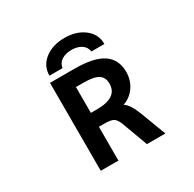

<svg xmlns="http://www.w3.org/2000/svg" viewBox="-201 -1175 1403 1389"><g transform="rotate(-30 500.0 -480.0)"><path d="M401.4 -280.3V2H253.9V-732.4H457Q621.1 -732.4 696.3 -680.7Q771.5 -628.9 771.5 -526.4Q771.5 -455.1 732.4 -400.4Q695.3 -348.6 635.7 -329.1Q678.7 -300.8 711.9 -213.9L793.9 2H639.6L562.5 -207Q545.9 -252 524.9 -266.1Q503.9 -280.3 450.2 -280.3ZM466.8 -612.3H401.4V-396.5H454.1Q624 -396.5 624 -512.7Q624 -564.5 588.4 -588.4Q552.7 -612.3 466.8 -612.3ZM735.4 -779.3H627Q622.1 -817.4 589.4 -839.4Q556.6 -861.3 506.3 -861.3Q456.1 -861.3 423.3 -839.4Q390.6 -817.4 385.7 -779.3H276.4Q276.4 -861.3 341.8 -911.6Q407.2 -961.9 506.3 -961.9Q605.5 -961.9 670.4 -911.6Q735.4 -861.3 735.4 -779.3Z"/></g></svg>

Font: GenEi Gothic M Regular
Style: Bold
Weight: 700
Designer: o_tamon (Modified); [Source Han Sans]
Ryoko NISHIZUKA  (kana & ideographs); Paul D. Hunt (Latin, Greek & Cyrillic); Wenl
Version: Version 1.1a;Original Version 1.004